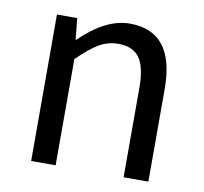

<svg xmlns="http://www.w3.org/2000/svg" viewBox="-67 -629 744 701"><g transform="rotate(10 305.0 -278.5)"><path d="M91.8 0V-543H167L174.8 -464.8H177.7Q271.5 -556.6 360.4 -556.6Q526.4 -556.6 526.4 -343.8V0H434.6V-332Q434.6 -408.2 410.2 -442.4Q385.7 -476.6 332 -476.6Q293 -476.6 259.8 -457Q226.6 -437.5 182.6 -393.6V0Z"/></g></svg>

Font: irohakakuC Regular
Style: Regular
Weight: 400
Designer: [Source Han Sans]
Ryoko NISHIZUKA Ë•øÂ°öÊ∂ºÂ≠ê (kana & ideographs); Paul D. Hunt (Latin, Greek & Cyrillic); Wenlong ZHAN
Version: Version 1.001.20160904